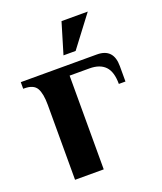

<svg xmlns="http://www.w3.org/2000/svg" viewBox="-125 -736 690 818"><g transform="rotate(-20 219.5 -327.5)"><path d="M74 -340Q74 -391 60 -415.5Q46 -440 4 -440H-1V-470H344Q419 -470 419 -390V-320H389Q389 -375 365 -400Q341 -425 294 -425H204V0H74ZM209 -515 251 -655H370L264 -515Z"/></g></svg>

Font: Philosopher
Style: Bold
Weight: 700
Designer: Jovanny Lemonad
Foundry: Jovanny Lemonad
Version: Version 2.000